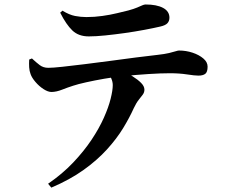

<svg xmlns="http://www.w3.org/2000/svg" viewBox="-20 -789 1040 874"><path d="M112.9 -517.9 125.4 -522.9Q144.7 -504.9 160.9 -492.6Q177.1 -480.3 200 -480.3Q220.2 -480.3 264 -485Q307.7 -489.7 364.8 -496.8Q421.9 -503.9 483 -512Q544.1 -520.1 599.8 -527.5Q655.5 -534.8 696.1 -539.1Q729.9 -542.8 749.6 -547.6Q769.4 -552.3 779.7 -555.7Q790.1 -559 794.7 -559Q826.8 -559 856.5 -549.2Q886.2 -539.3 905.6 -522.8Q925 -506.4 925 -485.6Q925 -461.1 914.4 -452.9Q903.8 -444.8 883 -444.8Q866.4 -444.8 831.5 -450.2Q796.5 -455.6 753 -455.6Q713.2 -455.6 656.1 -452Q599 -448.4 536.8 -441.9Q498.8 -438.3 454.6 -430.6Q410.5 -422.9 372.3 -414.4Q334.2 -405.9 313.6 -399Q288.7 -391.1 262.8 -380.9Q236.9 -370.6 214.6 -370.3Q198.3 -370.3 178 -383.5Q157.8 -396.6 141.4 -415.9Q124.9 -435.1 119.2 -451.8Q113.8 -465.6 112.8 -482.8Q111.8 -499.9 112.9 -517.9ZM213.6 65.1 198.9 47.4Q264.4 2.4 313.1 -49.1Q361.9 -100.5 396.6 -152.6Q431.3 -204.6 452.7 -252.8Q474.2 -301 483.7 -339.6Q493.3 -378.2 493.3 -401.4Q493.3 -416.4 486.5 -432Q479.6 -447.5 462.8 -462.9L529.6 -473.1Q559.4 -456.9 583.6 -441.6Q607.9 -426.4 622.6 -411.3Q637.4 -396.3 637.4 -380.9Q637.4 -368.5 630 -358.4Q622.5 -348.3 611.5 -334.6Q600.5 -321 588.7 -296.1Q569.7 -253.7 540.4 -205.5Q511.1 -157.4 466.8 -108.7Q422.6 -60 360.5 -15.5Q298.3 29 213.6 65.1ZM709.5 -668.1Q680.1 -661.2 637.4 -653.2Q594.8 -645.2 548.4 -638.6Q501.9 -632.1 459.1 -627.7Q416.3 -623.3 384.5 -623.3Q337.4 -623.3 309.1 -650.6Q280.9 -677.8 254 -731.3L264.4 -740.4Q295.3 -721.4 321.7 -716.3Q348.2 -711.3 373.2 -711.3Q409.9 -711.3 445.9 -716.4Q481.9 -721.4 513 -729Q544.1 -736.5 564.5 -741.5Q589.9 -748.5 604.4 -754.7Q618.8 -760.8 627.5 -764.7Q636.2 -768.6 642.8 -768.6Q692.9 -768.6 722.1 -753.2Q751.3 -737.7 751.3 -708.4Q751.3 -693.6 742.4 -683.6Q733.5 -673.5 709.5 -668.1Z"/></svg>

Font: Noto Serif TC
Style: Regular
Weight: 200
Designer: Ryoko NISHIZUKA 西塚涼子 (kana & ideographs); Frank Grießhammer (Latin, Greek & Cyrillic); Wenlong ZHANG 张文龙 (bopomofo); San
Foundry: Adobe
Version: Version 2.001;hotconv 1.1.0;makeotfexe 2.6.0